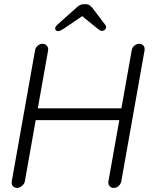

<svg xmlns="http://www.w3.org/2000/svg" viewBox="-20 -913 760 933"><path d="M187.5 -700.2Q199.2 -700.2 207.5 -690.9Q215.8 -681.6 213.9 -668.9L100.6 -31.2Q97.7 -18.6 86.4 -9.3Q75.2 0 63.5 0Q49.8 0 42.5 -8.8Q35.2 -17.6 37.1 -31.2L150.4 -668.9Q152.3 -681.6 163.1 -690.9Q173.8 -700.2 187.5 -700.2ZM656.2 -700.2Q669.9 -700.2 677.2 -690.9Q684.6 -681.6 682.6 -668.9L569.3 -31.2Q566.4 -18.6 556.6 -9.3Q546.9 0 532.2 0Q519.5 0 512.2 -8.8Q504.9 -17.6 506.8 -31.2L620.1 -668.9Q622.1 -681.6 632.8 -690.9Q643.6 -700.2 656.2 -700.2ZM127.9 -386.7H602.5L590.8 -329.1H113.3ZM391.6 -842.8 291 -774.4Q283.2 -769.5 275.9 -765.6Q268.6 -761.7 261.7 -761.7Q254.9 -761.7 251 -766.6Q247.1 -771.5 248 -776.4Q249 -781.2 251.5 -784.7Q253.9 -788.1 258.8 -793L350.6 -875Q358.4 -882.8 367.2 -887.7Q376 -892.6 386.7 -892.6H397.5Q408.2 -892.6 415 -887.7Q421.9 -882.8 428.7 -875L490.2 -793.9Q494.1 -789.1 495.1 -785.2Q496.1 -781.2 495.1 -777.3Q494.1 -772.5 488.8 -767.6Q483.4 -762.7 476.6 -762.7Q470.7 -762.7 464.8 -766.1Q459 -769.5 452.1 -775.4L373 -839.8Z"/></svg>

Font: Quicksand
Style: Italic
Weight: 400
Designer: Andrew Paglinawan
Foundry: Andrew Paglinawan
Version: Version 3.006